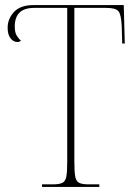

<svg xmlns="http://www.w3.org/2000/svg" viewBox="-20 -734 538 754"><path d="M145 0V-10H187Q213 -10 225 -16Q237 -22 240.5 -40.5Q244 -59 244 -98V-703H114Q38 -703 38 -630Q38 -607 45.5 -594.5Q53 -582 62 -575Q58 -569 48 -569Q33 -569 21.5 -583.5Q10 -598 10 -625Q10 -660 35 -687Q60 -714 111 -714H466L470 -563H460L458 -631Q456 -676 445.5 -689.5Q435 -703 397 -703H272V-98Q272 -59 275.5 -40.5Q279 -22 291 -16Q303 -10 328 -10H370V0Z"/></svg>

Font: Noto Serif Display Condensed Thin
Style: Regular
Weight: 100
Width: 3
Designer: Monotype Design Team
Foundry: Monotype Imaging Inc.
Version: Version 2.009